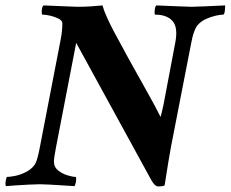

<svg xmlns="http://www.w3.org/2000/svg" viewBox="-32 -666 831 691"><path d="M537.1 4.9Q525.4 4.9 512.7 -17.6L242.2 -511.7L169.9 -137.7Q166 -118.2 164.1 -105Q162.1 -91.8 162.1 -84Q162.1 -64.5 177.7 -52.2Q193.4 -40 211.9 -34.7Q230.5 -29.3 240.2 -29.3Q242.2 -29.3 242.2 -24.4Q242.2 -7.8 236.3 3.9Q222.7 2.9 197.8 1.5Q172.9 0 148.9 -1.5Q125 -2.9 112.3 -2.9Q96.7 -2.9 70.3 -1.5Q43.9 0 20.5 1.5Q-2.9 2.9 -10.7 3.9Q-13.7 -2 -11.2 -15.6Q-8.8 -29.3 -6.8 -29.3Q4.9 -29.3 23.4 -33.2Q42 -37.1 60.5 -46.4Q79.1 -55.7 89.8 -69.3Q96.7 -77.1 102.1 -95.2Q107.4 -113.3 112.3 -140.6L186.5 -524.4Q192.4 -555.7 192.4 -582Q192.4 -591.8 179.2 -598.6Q166 -605.5 149.4 -609.4Q132.8 -613.3 121.1 -613.3Q118.2 -613.3 118.2 -621.1Q118.2 -642.6 125 -646.5Q176.8 -644.5 206.5 -643.1Q236.3 -641.6 246.1 -641.6Q272.5 -641.6 295.4 -643.1Q318.4 -644.5 336.9 -646.5Q345.7 -613.3 378.9 -550.8Q402.3 -506.8 432.6 -451.7Q462.9 -396.5 493.7 -342.3Q524.4 -288.1 545.9 -245.1Q546.9 -248 549.3 -257.8Q551.8 -267.6 555.7 -285.2L598.6 -511.7Q609.4 -566.4 589.4 -589.8Q569.3 -613.3 526.4 -613.3Q524.4 -613.3 524.4 -620.1Q524.4 -640.6 530.3 -646.5Q582 -644.5 613.3 -643.1Q644.5 -641.6 657.2 -641.6Q672.9 -641.6 703.1 -643.1Q733.4 -644.5 778.3 -646.5Q778.3 -613.3 770.5 -613.3Q760.7 -613.3 743.7 -609.4Q726.6 -605.5 709.5 -597.7Q692.4 -589.8 681.6 -578.1Q665 -561.5 655.3 -506.8L583 -135.7Q579.1 -116.2 573.7 -82Q568.4 -47.9 560.5 1Q556.6 4.9 537.1 4.9Z"/></svg>

Font: Crimson Text
Style: Bold Italic
Weight: 700
Italic angle: -11°
Designer: Sebastian Kosch
Foundry: Sebastian Kosch
Version: Version 1.100; ttfautohint (v1.8.4)